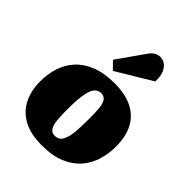

<svg xmlns="http://www.w3.org/2000/svg" viewBox="-233 -960 1108 1108"><g transform="rotate(45 321.0 -405.5)"><path d="M301 17Q208 17 149 -15.5Q90 -48 61.5 -105.5Q33 -163 33 -238Q33 -298 50 -351.5Q67 -405 104.5 -446Q142 -487 201.5 -510.5Q261 -534 345 -534Q434 -534 492.5 -504Q551 -474 580 -417.5Q609 -361 609 -281Q609 -224 593 -170.5Q577 -117 541 -75Q505 -33 446 -8Q387 17 301 17ZM314 -75Q349 -75 364 -105Q379 -135 382.5 -182.5Q386 -230 386 -282Q386 -327 383.5 -362.5Q381 -398 369 -418.5Q357 -439 330 -439Q314 -439 300.5 -430Q287 -421 277.5 -398.5Q268 -376 263 -336Q258 -296 258 -233Q258 -184 261.5 -148.5Q265 -113 277 -94Q289 -75 314 -75ZM360 -791Q372 -808 388 -818Q404 -828 424 -828Q460 -828 483 -795.5Q506 -763 503 -707L287 -577L242 -623Z"/></g></svg>

Font: Literata Black
Style: Italic
Weight: 900
Italic angle: -2°
Designer: Latin by Veronika Burian and Jose Scaglione. Greek by Irene Vlachou. Cyrillic by Vera Evstafieva
Foundry: TypeTogether
Version: Version 3.002